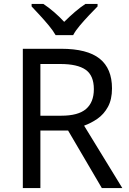

<svg xmlns="http://www.w3.org/2000/svg" viewBox="-20 -964 662 984"><path d="M294 -714Q427 -714 490.5 -663.5Q554 -613 554 -511Q554 -454 533 -416Q512 -378 479.5 -355.5Q447 -333 411 -320L607 0H502L329 -295H187V0H97V-714ZM289 -636H187V-371H294Q381 -371 421 -405.5Q461 -440 461 -507Q461 -577 419 -606.5Q377 -636 289 -636ZM265 -784Q252 -807 230 -833.5Q208 -860 184 -886Q160 -912 142 -931V-944H202Q228 -927 256 -903Q284 -879 309 -852Q336 -879 364 -903Q392 -927 418 -944H480V-931Q461 -912 436.5 -886Q412 -860 389.5 -833.5Q367 -807 355 -784Z"/></svg>

Font: Noto Sans Meroitic
Style: Regular
Weight: 400
Designer: Monotype Design Team
Foundry: Monotype Imaging Inc.
Version: Version 2.002; ttfautohint (v1.8.4.7-5d5b)